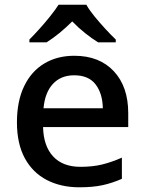

<svg xmlns="http://www.w3.org/2000/svg" viewBox="-20 -786 613 816"><path d="M296 -549Q402 -549 463.5 -483.5Q525 -418 525 -305V-246H163Q165 -165 206 -121Q247 -77 322 -77Q374 -77 414.5 -87Q455 -97 498 -116V-26Q457 -8 416 1Q375 10 317 10Q239 10 179 -21Q119 -52 85.5 -113.5Q52 -175 52 -266Q52 -356 82.5 -419.5Q113 -483 168 -516Q223 -549 296 -549ZM295 -466Q239 -466 205 -429.5Q171 -393 165 -326H417Q416 -388 386.5 -427Q357 -466 295 -466ZM347 -766Q359 -744 381.5 -716.5Q404 -689 428.5 -662.5Q453 -636 472 -618V-606H397Q371 -622 342 -645Q313 -668 287 -695Q233 -641 178 -606H105V-618Q124 -637 147.5 -663Q171 -689 193 -716.5Q215 -744 229 -766Z"/></svg>

Font: Noto Sans Thaana Medium
Style: Regular
Weight: 500
Designer: David Williams
Foundry: Google Inc.
Version: Version 3.001; ttfautohint (v1.8.4.7-5d5b)